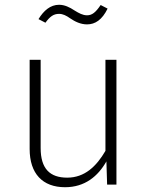

<svg xmlns="http://www.w3.org/2000/svg" viewBox="-20 -772 616 803"><path d="M344 -670C378 -670 407 -689 430 -736L401 -751C380 -720 365 -708 344 -708C326 -708 310 -717 292 -728C271 -742 250 -752 227 -752C191 -752 163 -728 141 -692L170 -677C189 -703 204 -714 227 -714C243 -714 257 -707 274 -695C293 -682 317 -670 344 -670ZM467 -522H421V-141C383 -76 334 -29 261 -29C189 -29 150 -66 150 -153V-522H104V-149C104 -46 158 11 252 11C335 11 390 -35 425 -97L428 0H467Z"/></svg>

Font: Fira Sans ExtraLight
Style: Regular
Weight: 200
Designer: bBox Type GmbH & Carrois Corporate GbR & Edenspiekermann AG
Foundry: bBox Type GmbH & Carrois Corporate GbR & Edenspiekermann AG
Version: Version 4.300;PS 004.300;hotconv 1.0.88;makeotf.lib2.5.64775